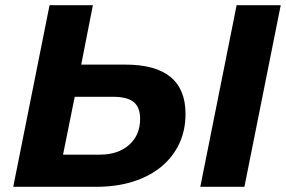

<svg xmlns="http://www.w3.org/2000/svg" viewBox="-20 -720 1102 740"><path d="M463 -471Q695 -471 695 -281Q695 -217 670.5 -165.5Q646 -114 601 -77Q556 -40 492.5 -20Q429 0 351 0H31L171 -700H338L293 -471ZM365 -124Q435 -124 477.5 -161.5Q520 -199 520 -262Q520 -307 495 -327Q470 -347 414 -347H268L223 -124ZM892 -700H1062L922 0H752Z"/></svg>

Font: Argentum Sans SemiBold
Style: Italic
Weight: 600
Italic angle: -11°
Designer: Julieta Ulanovsky (font), Cristiano Sobral (main changes and remaster)
Foundry: Julieta Ulanovsky (font), Cristiano Sobral (main changes and remaster)
Version: Version 2.007;June 15, 2022;FontCreator 14.0.0.2814 64-bit; 